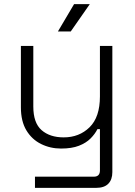

<svg xmlns="http://www.w3.org/2000/svg" viewBox="-20 -708 651 928"><path d="M149 200V146H433Q463 146 463 116V-84H451Q439 -60 417.5 -38.5Q396 -17 361.5 -3.5Q327 10 275 10Q223 10 178.5 -12Q134 -34 107.5 -78Q81 -122 81 -189V-486H141V-193Q141 -114 181 -79Q221 -44 288 -44Q363 -44 413 -93Q463 -142 463 -242V-486H523V124Q523 160 503.5 180Q484 200 445 200ZM260 -556 338 -688H414L322 -556Z"/></svg>

Font: Space Grotesk Light Light
Style: Regular
Weight: 300
Version: Version 2.000